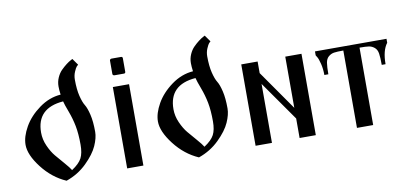

<svg xmlns="http://www.w3.org/2000/svg" viewBox="-68 -931 2479 1162"><g transform="rotate(-10 1171.5 -350.0)"><path d="M313.5 -509.8C266.6 -506.5 222.3 -489.7 180.7 -459.5C139 -429.2 107.1 -394.5 85 -355.5C62.8 -316.4 51.8 -280.3 51.8 -247.1C51.8 -206.1 72.1 -159.2 112.8 -106.4C153.5 -53.7 202.1 -15 258.8 9.8C307.6 -7.2 349.8 -33 385.3 -67.9C420.7 -102.7 445.5 -135.9 459.5 -167.5C473.5 -199.1 480.5 -227.2 480.5 -252C480.5 -294.3 477.1 -329.8 470.2 -358.4C463.4 -387 455.7 -408 447.3 -421.4C438.8 -434.7 431.2 -455.1 424.3 -482.4C417.5 -509.8 414.1 -543.6 414.1 -584C414.1 -600.9 417.3 -616.9 423.8 -631.8C430.3 -646.8 435.5 -656.4 439.5 -660.6C443.4 -664.9 446.6 -668 449.2 -669.9L420.9 -710L410.2 -704.1C402.3 -700.2 392.9 -694 381.8 -685.5C370.8 -677.1 359.7 -667.3 348.6 -656.2C337.6 -645.2 328.3 -631.2 320.8 -614.3C313.3 -597.3 309.6 -579.4 309.6 -560.5C309.6 -546.2 310.9 -529.3 313.5 -509.8ZM321.3 -466.8C324.5 -453.1 332 -430.8 343.8 -399.9C355.5 -369 364.4 -337.6 370.6 -305.7C376.8 -273.8 379.9 -235.4 379.9 -190.4C379.9 -155.9 374.7 -128.6 364.3 -108.4C353.8 -88.2 333.3 -68 302.7 -47.9C296.2 -58.9 283.9 -74.9 265.6 -95.7C247.4 -116.5 230.8 -135.9 215.8 -153.8C200.8 -171.7 187.3 -194.2 175.3 -221.2C163.2 -248.2 157.2 -275.7 157.2 -303.7C157.2 -404 211.9 -458.3 321.3 -466.8Z M654.3 -568.4H712.9C719.4 -568.4 722.7 -571.6 722.7 -578.1V-661.1C722.7 -667.6 719.4 -670.9 712.9 -670.9H654.3C651.7 -670.9 649.3 -669.9 647 -668C644.7 -666 643.6 -663.7 643.6 -661.1V-578.1C643.6 -575.5 644.7 -573.2 647 -571.3C649.3 -569.3 651.7 -568.4 654.3 -568.4ZM632.8 -500V0H732.4V-500Z M1127 -509.8C1080.1 -506.5 1035.8 -489.7 994.1 -459.5C952.5 -429.2 920.6 -394.5 898.4 -355.5C876.3 -316.4 865.2 -280.3 865.2 -247.1C865.2 -206.1 885.6 -159.2 926.3 -106.4C967 -53.7 1015.6 -15 1072.3 9.8C1121.1 -7.2 1163.2 -33 1198.7 -67.9C1234.2 -102.7 1259 -135.9 1272.9 -167.5C1286.9 -199.1 1293.9 -227.2 1293.9 -252C1293.9 -294.3 1290.5 -329.8 1283.7 -358.4C1276.9 -387 1269.2 -408 1260.7 -421.4C1252.3 -434.7 1244.6 -455.1 1237.8 -482.4C1231 -509.8 1227.5 -543.6 1227.5 -584C1227.5 -600.9 1230.8 -616.9 1237.3 -631.8C1243.8 -646.8 1249 -656.4 1252.9 -660.6C1256.8 -664.9 1260.1 -668 1262.7 -669.9L1234.4 -710L1223.6 -704.1C1215.8 -700.2 1206.4 -694 1195.3 -685.5C1184.2 -677.1 1173.2 -667.3 1162.1 -656.2C1151 -645.2 1141.8 -631.2 1134.3 -614.3C1126.8 -597.3 1123 -579.4 1123 -560.5C1123 -546.2 1124.3 -529.3 1127 -509.8ZM1134.8 -466.8C1138 -453.1 1145.5 -430.8 1157.2 -399.9C1168.9 -369 1177.9 -337.6 1184.1 -305.7C1190.3 -273.8 1193.4 -235.4 1193.4 -190.4C1193.4 -155.9 1188.2 -128.6 1177.7 -108.4C1167.3 -88.2 1146.8 -68 1116.2 -47.9C1109.7 -58.9 1097.3 -74.9 1079.1 -95.7C1060.9 -116.5 1044.3 -135.9 1029.3 -153.8C1014.3 -171.7 1000.8 -194.2 988.8 -221.2C976.7 -248.2 970.7 -275.7 970.7 -303.7C970.7 -404 1025.4 -458.3 1134.8 -466.8Z M1522.5 0V-362.3L1692.4 -120.1V0H1792V-500H1692.4V-185.5L1522.5 -428.7V-500H1421.9V0Z M2044.9 0H2144.5V-475.6C2170.6 -475.6 2189.8 -474.6 2202.1 -472.7C2214.5 -470.7 2225.7 -465.5 2235.8 -457C2245.9 -448.6 2252.3 -436.2 2254.9 -419.9C2257.5 -403.6 2258.8 -380.2 2258.8 -349.6H2282.2C2282.2 -405.6 2293 -447.6 2314.5 -475.6V-500H1875V-475.6L1882.8 -462.9C1888 -454.4 1893.2 -439.6 1898.4 -418.5C1903.6 -397.3 1906.2 -374.3 1906.2 -349.6H1930.7C1930.7 -380.2 1932 -403.6 1934.6 -419.9C1937.2 -436.2 1943.5 -448.6 1953.6 -457C1963.7 -465.5 1974.9 -470.7 1987.3 -472.7C1999.7 -474.6 2018.9 -475.6 2044.9 -475.6Z"/></g></svg>

Font: TriodPostnaja
Style: Medium
Weight: 500
Version: 20110805; ttfautohint (v0.96) -l 8 -r 50 -G 200 -x 14 -w "G"